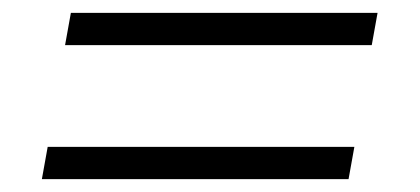

<svg xmlns="http://www.w3.org/2000/svg" viewBox="-20 -404 652 298"><path d="M81 -334H557L566 -384H90ZM45 -126H521L530 -176H54Z"/></svg>

Font: Archivo Thin
Style: Italic
Weight: 100
Italic angle: -10°
Designer: Hector Gatti
Foundry: Omnibus-Type
Version: Version 2.001